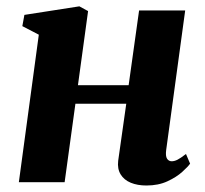

<svg xmlns="http://www.w3.org/2000/svg" viewBox="-20 -575 648 606"><path d="M504.5 -101.5Q502 -82.5 507.2 -74.2Q512.5 -66 522 -66Q530.5 -66 540 -70.8Q549.5 -75.5 567 -89L580 -58.5Q573.5 -49 555.2 -32.5Q537 -16 508.5 -2.8Q480 10.5 442 10.5Q414 10.5 392.8 1.8Q371.5 -7 360.8 -24.5Q350 -42 353 -67.5L378.5 -247.5H218L184 0H39.5L102.5 -465.5L50.5 -492.5L57 -528L230.5 -555L258 -540L226 -306H386L419 -542H564.5Z"/></svg>

Font: Merriweather 48pt ExtraBold
Style: Italic
Weight: 800
Italic angle: -7.8°
Version: Version 2.101